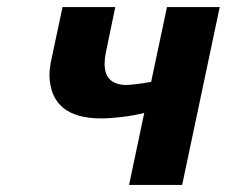

<svg xmlns="http://www.w3.org/2000/svg" viewBox="-20 -524 643 544"><path d="M388.7 -204.1Q358.4 -196.3 324.2 -192.4Q290 -188.5 266.6 -188.5Q124 -188.5 120.1 -309.6Q120.1 -331.1 126 -357.4L157.2 -503.9H306.6L279.3 -372.1Q276.4 -356.4 276.4 -342.8Q276.4 -286.1 334 -283.2Q358.4 -283.2 408.2 -292L453.1 -503.9H602.5L496.1 0H345.7Z"/></svg>

Font: FreeUniversal
Style: BoldItalic
Weight: 700
Italic angle: -11°
Version: Version 1.001 March 22, 2017